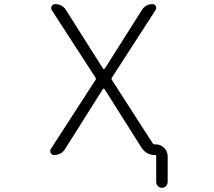

<svg xmlns="http://www.w3.org/2000/svg" viewBox="-20 -774 1040 932"><path d="M480.5 -440.4Q481.4 -438.5 484.4 -438.5Q487.3 -438.5 488.3 -440.4L668.9 -725.6Q686.5 -753.9 720.7 -753.9Q731.4 -753.9 736.3 -744.1Q741.2 -734.4 735.4 -725.6L523.4 -397.5Q519.5 -391.6 523.4 -385.7L720.7 -79.1Q724.6 -73.2 732.4 -73.2H736.3Q759.8 -73.2 776.9 -56.2Q793.9 -39.1 793.9 -15.6V109.4Q793.9 121.1 785.6 129.4Q777.3 137.7 766.1 137.7Q754.9 137.7 746.6 129.4Q738.3 121.1 738.3 109.4V-15.6Q738.3 -21.5 732.4 -21.5Q689.5 -21.5 666 -58.6L487.3 -341.8Q486.3 -343.8 483.4 -343.8Q480.5 -343.8 479.5 -341.8L295.9 -50.8Q277.3 -21.5 242.2 -21.5Q231.4 -21.5 226.6 -31.2Q223.6 -36.1 223.6 -40Q223.6 -45.9 226.6 -50.8L443.4 -385.7Q447.3 -391.6 443.4 -397.5L231.4 -724.6Q225.6 -734.4 231 -744.1Q236.3 -753.9 248 -753.9Q282.2 -753.9 300.8 -724.6Z"/></svg>

Font: Rounded-X Mgen+ 1mn light
Style: Regular
Weight: 200
Designer: [Source Han Sans]
Ryoko NISHIZUKA  (kana & ideographs); Paul D. Hunt (Latin, Greek & Cyrillic); Wenlong ZHANG  (bopomofo
Version: Version 1.059.20150602